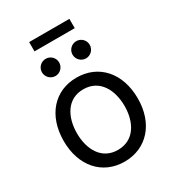

<svg xmlns="http://www.w3.org/2000/svg" viewBox="-207 -988 1015 1118"><g transform="rotate(-30 300.0 -429.5)"><path d="M299.3 11.7C448.2 11.7 548.8 -101.1 548.8 -269.5C548.8 -440.4 448.2 -552.7 299.3 -552.7C150.9 -552.7 50.8 -440.4 50.8 -269.5C50.8 -101.1 150.9 11.7 299.3 11.7ZM299.3 -66.9C190.4 -66.9 140.1 -162.1 140.1 -269.5C140.1 -378.4 190.4 -474.1 299.3 -474.1C409.7 -474.1 460 -377.9 460 -269.5C460 -162.1 409.7 -66.9 299.3 -66.9ZM404.8 -621.6C436.5 -621.6 462.4 -647.9 462.4 -679.7C462.4 -711.4 436.5 -737.3 404.8 -737.3C372.6 -737.3 346.7 -711.4 346.7 -679.7C346.7 -647.9 372.6 -621.6 404.8 -621.6ZM199.2 -621.6C231 -621.6 256.8 -647.9 256.8 -679.7C256.8 -711.4 231 -737.3 199.2 -737.3C167 -737.3 141.1 -711.4 141.1 -679.7C141.1 -647.9 167 -621.6 199.2 -621.6ZM435.1 -869.6H164.6V-807.1H435.1Z"/></g></svg>

Font: Raveo
Style: Regular
Weight: 400
Designer: Jakub Foglar, Rasmus Andersson (Inter)
Foundry: Jakubfoglar.com
Version: Version 1.100;Glyphs 3.2.3 (3260)